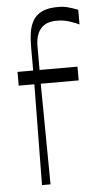

<svg xmlns="http://www.w3.org/2000/svg" viewBox="-53 -774 414 807"><g transform="rotate(-5 153.5 -370.0)"><path d="M91 0 96 -425H30V-483H96Q96 -502 96 -523.5Q96 -545 96 -579Q96 -615 100.5 -644.5Q105 -674 118.5 -695.5Q132 -717 157 -728.5Q182 -740 223 -740Q247 -740 266.5 -734.5Q286 -729 307 -721V-659Q293 -666 267.5 -674.5Q242 -683 214 -683Q181 -683 161.5 -671Q142 -659 132.5 -636.5Q123 -614 123 -584Q123 -547 123 -525Q123 -503 123 -483H283V-425H123L127 0Z"/></g></svg>

Font: Ojuju ExtraLight
Style: Regular
Weight: 400
Version: Version 1.000